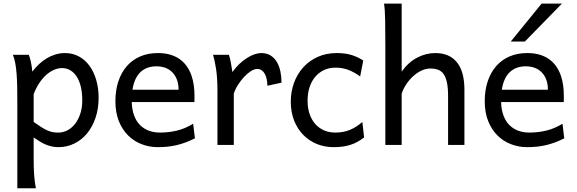

<svg xmlns="http://www.w3.org/2000/svg" viewBox="-20 -801 3187 1061"><path d="M166 -127Q190.9 -109.4 209.2 -97.9Q227.5 -86.4 242.7 -79.8Q257.8 -73.2 271.7 -70.8Q285.6 -68.4 302.7 -68.4Q328.6 -68.4 352.3 -80.6Q376 -92.8 394.3 -116Q412.6 -139.2 423.6 -172.1Q434.6 -205.1 434.6 -246.6Q434.6 -287.1 427 -320.1Q419.4 -353 404.8 -376.2Q390.1 -399.4 369.4 -412.1Q348.6 -424.8 322.3 -424.8Q301.3 -424.8 279.3 -415.5Q257.3 -406.2 236.6 -388.2Q215.8 -370.1 197.8 -343Q179.7 -315.9 166 -280.8ZM139.2 -498Q144.5 -485.4 149.9 -462.2Q155.3 -439 158.7 -405.3Q175.8 -427.7 196 -446.8Q216.3 -465.8 239 -479.2Q261.7 -492.7 286.9 -500.2Q312 -507.8 339.4 -507.8Q380.9 -507.8 415.3 -489.5Q449.7 -471.2 473.9 -438.2Q498 -405.3 511.5 -360.1Q524.9 -314.9 524.9 -261.2Q524.9 -198.7 507.3 -148.2Q489.7 -97.7 459.7 -62Q429.7 -26.4 389.2 -7.1Q348.6 12.2 302.7 12.2Q283.2 12.2 265.9 8.3Q248.5 4.4 232.2 -2.4Q215.8 -9.3 199.7 -19.3Q183.6 -29.3 166 -41.5V73.2Q166 102.5 166.7 126.2Q167.5 149.9 168.9 169.9Q170.4 189.9 172.9 206.8Q175.3 223.6 178.2 239.3H75.7V-236.8Q75.7 -282.2 75 -321Q74.2 -359.9 71.8 -392.3Q69.3 -424.8 64.5 -451.2Q59.6 -477.5 51.3 -498Z M708 -236.8Q709.5 -193.8 721.4 -162.1Q733.4 -130.4 754.2 -109.6Q774.9 -88.9 803 -78.6Q831.1 -68.4 864.3 -68.4Q911.6 -68.4 957 -79.1Q1002.4 -89.8 1047.4 -117.2L1057.1 -36.6Q1031.2 -23.4 1006.3 -14.2Q981.4 -4.9 956.5 1Q931.6 6.8 906 9.5Q880.4 12.2 852.1 12.2Q805.2 12.2 762.7 -4.2Q720.2 -20.5 688 -52.5Q655.8 -84.5 636.7 -131.8Q617.7 -179.2 617.7 -241.7Q617.7 -302.2 634 -351.3Q650.4 -400.4 680.7 -435.3Q710.9 -470.2 754.4 -489Q797.9 -507.8 852.1 -507.8Q892.1 -507.8 922.9 -498.3Q953.6 -488.8 976.1 -471.9Q998.5 -455.1 1013.7 -432.6Q1028.8 -410.2 1037.8 -384.3Q1046.9 -358.4 1050.8 -330.3Q1054.7 -302.2 1054.7 -274.9V-255.9Q1054.7 -243.7 1054.2 -236.8ZM844.7 -434.6Q791 -434.6 756.8 -403.1Q722.7 -371.6 711.9 -305.2H966.8Q966.8 -336.4 957.8 -360.6Q948.7 -384.8 932.4 -401.4Q916 -418 893.6 -426.3Q871.1 -434.6 844.7 -434.6Z M1181.6 0V-300.3Q1181.6 -372.6 1173.6 -422.6Q1165.5 -472.7 1157.2 -498H1245.1Q1248 -490.2 1251 -477.8Q1253.9 -465.3 1256.3 -451.7Q1258.8 -438 1260.7 -424.8L1264.6 -402.8Q1282.2 -428.2 1303 -447.8Q1323.7 -467.3 1345 -480.7Q1366.2 -494.1 1386.5 -501Q1406.7 -507.8 1423.3 -507.8Q1454.1 -507.8 1475.3 -494.4Q1496.6 -481 1510 -458.3Q1523.4 -435.5 1529.5 -406Q1535.6 -376.5 1535.6 -344.2L1457.5 -327.1Q1457.5 -345.2 1454.1 -362.1Q1450.7 -378.9 1443.8 -391.8Q1437 -404.8 1426.5 -412.4Q1416 -419.9 1401.4 -419.9Q1385.7 -419.9 1366.7 -408Q1347.7 -396 1329.3 -376.5Q1311 -356.9 1295.4 -332.5Q1279.8 -308.1 1272 -283.2V0Z M1992.2 -41.5Q1973.6 -27.3 1955.3 -17.3Q1937 -7.3 1917 -0.7Q1897 5.9 1874 9Q1851.1 12.2 1823.7 12.2Q1774.4 12.2 1731.4 -5.1Q1688.5 -22.5 1656.2 -55.2Q1624 -87.9 1605.5 -134.3Q1586.9 -180.7 1586.9 -239.3Q1586.9 -294.4 1604.7 -343.3Q1622.6 -392.1 1655.5 -428.7Q1688.5 -465.3 1735.6 -486.6Q1782.7 -507.8 1840.8 -507.8Q1889.6 -507.8 1925 -496.3Q1960.4 -484.9 1987.3 -466.3L1970.2 -378.4Q1937 -402.8 1904.3 -415Q1871.6 -427.2 1833.5 -427.2Q1800.8 -427.2 1772.7 -414.8Q1744.6 -402.3 1723.9 -378.9Q1703.1 -355.5 1691.4 -321.3Q1679.7 -287.1 1679.7 -244.1Q1679.7 -204.6 1690.4 -172.4Q1701.2 -140.1 1721.2 -116.9Q1741.2 -93.8 1769.5 -81.1Q1797.9 -68.4 1833.5 -68.4Q1877.9 -68.4 1914.1 -83.5Q1950.2 -98.6 1982.4 -127Z M2456.1 0V-268.6Q2456.1 -314.5 2450 -344.2Q2443.8 -374 2431.6 -391.4Q2419.4 -408.7 2401.1 -415.5Q2382.8 -422.4 2358.4 -422.4Q2332 -422.4 2306.9 -409.9Q2281.7 -397.5 2260.7 -377.7Q2239.7 -357.9 2223.6 -333Q2207.5 -308.1 2199.7 -283.2V0H2109.4V-551.8Q2109.4 -630.9 2108.4 -690.2Q2107.4 -749.5 2102.1 -781.2H2199.7V-405.3Q2235.8 -456.5 2284.7 -482.2Q2333.5 -507.8 2385.3 -507.8Q2463.4 -507.8 2504.9 -456.8Q2546.4 -405.8 2546.4 -305.2V0Z M2749 -236.8Q2750.5 -193.8 2762.5 -162.1Q2774.4 -130.4 2795.2 -109.6Q2815.9 -88.9 2844 -78.6Q2872.1 -68.4 2905.3 -68.4Q2952.6 -68.4 2998 -79.1Q3043.5 -89.8 3088.4 -117.2L3098.1 -36.6Q3072.3 -23.4 3047.4 -14.2Q3022.5 -4.9 2997.6 1Q2972.7 6.8 2947 9.5Q2921.4 12.2 2893.1 12.2Q2846.2 12.2 2803.7 -4.2Q2761.2 -20.5 2729 -52.5Q2696.8 -84.5 2677.7 -131.8Q2658.7 -179.2 2658.7 -241.7Q2658.7 -302.2 2675 -351.3Q2691.4 -400.4 2721.7 -435.3Q2752 -470.2 2795.4 -489Q2838.9 -507.8 2893.1 -507.8Q2933.1 -507.8 2963.9 -498.3Q2994.6 -488.8 3017.1 -471.9Q3039.6 -455.1 3054.7 -432.6Q3069.8 -410.2 3078.9 -384.3Q3087.9 -358.4 3091.8 -330.3Q3095.7 -302.2 3095.7 -274.9V-255.9Q3095.7 -243.7 3095.2 -236.8ZM2885.7 -434.6Q2832 -434.6 2797.9 -403.1Q2763.7 -371.6 2752.9 -305.2H3007.8Q3007.8 -336.4 2998.8 -360.6Q2989.7 -384.8 2973.4 -401.4Q2957 -418 2934.6 -426.3Q2912.1 -434.6 2885.7 -434.6ZM3085.4 -781.2 2880.4 -571.3H2802.2L2973.1 -781.2Z"/></svg>

Font: Andika New Basic
Style: Regular
Weight: 400
Designer: Victor Gaultney, Annie Olsen, Julie Remington, Don Collingsworth, Eric Hays
Foundry: SIL International
Version: Version 5.500; ttfautohint (v1.8.3)